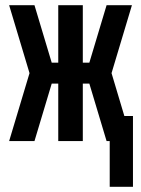

<svg xmlns="http://www.w3.org/2000/svg" viewBox="-20 -540 540 735"><path d="M400 175V0H388L322 -220H297V0H203V-220H178L112 0H15L93 -260L15 -520H112L178 -300H203V-520H297V-300H322L388 -520H485L407 -260L456 -96H489V175Z"/></svg>

Font: Iosevka SS04
Style: Bold
Weight: 700
Monospace: yes
Designer: Belleve Invis
Foundry: Belleve Invis
Version: Version 19.0.0; ttfautohint (v1.8.4)